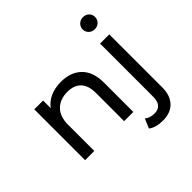

<svg xmlns="http://www.w3.org/2000/svg" viewBox="-225 -986 1416 1416"><g transform="rotate(-45 482.5 -278.5)"><path d="M594 -305V0H498V-294Q498 -371 461 -410Q424 -449 355 -449Q277 -449 232 -403.5Q187 -358 187 -273V0H91V-530H183V-450Q212 -491 261.5 -513Q311 -535 374 -535Q475 -535 534.5 -476.5Q594 -418 594 -305ZM589 168 620 94Q650 119 698 119Q736 119 756.5 95.5Q777 72 777 26V-530H873V24Q873 106 829 153Q785 200 704 200Q669 200 639 192Q609 184 589 168ZM760 -694Q760 -720 778.5 -738.5Q797 -757 825 -757Q853 -757 871.5 -739.5Q890 -722 890 -696Q890 -669 871.5 -650.5Q853 -632 825 -632Q797 -632 778.5 -650Q760 -668 760 -694Z"/></g></svg>

Font: APTA Sans Medium
Style: Bold
Weight: 500
Version: Version 7.200